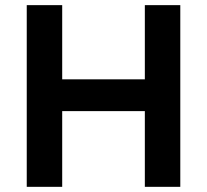

<svg xmlns="http://www.w3.org/2000/svg" viewBox="-20 -723 800 743"><path d="M83.5 -703.1V0H220.7V-293H540.5V0H677.7V-703.1H540.5V-416H220.7V-703.1Z"/></svg>

Font: Wand UI Pro Bold
Style: Regular
Weight: 700
Designer: Andreas Faust
Version: Version 1.003;FEAKit 1.0